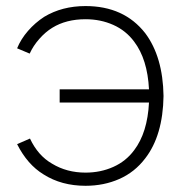

<svg xmlns="http://www.w3.org/2000/svg" viewBox="-20 -598 602 634"><path d="M520 -281Q518 -150.5 459.5 -75Q425 -29.5 374 -7Q323 15.5 262.5 15.5Q183 15.5 124 -22Q70.5 -54.5 36.5 -122L79 -140.5Q105.5 -84 152 -57.5Q200.5 -28 262.5 -28Q312 -28 354 -46.8Q396 -65.5 423 -102Q467 -160 472 -259.5H177V-303H472Q467 -402.5 423 -460.5Q396 -497 354 -515.8Q312 -534.5 262.5 -534.5Q198.5 -534.5 153 -506.5Q130 -492.5 109.8 -469.5Q89.5 -446.5 78 -421L36.5 -438.5Q49 -469 72.5 -496Q96 -523 126 -542.5Q185 -578 262.5 -578Q389.5 -578 459.5 -488.5Q518 -410.5 520 -281Z"/></svg>

Font: Russisch Sans ExtraLight
Style: Regular
Weight: 200
Width: 4
Designer: Michael Sharanda (font) & Cristiano Sobral (main changes)
Foundry: Michael Sharanda
Version: Version 2.00;September 8, 2020;FontCreator 13.0.0.2681 64-bi